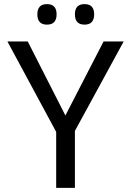

<svg xmlns="http://www.w3.org/2000/svg" viewBox="-20 -916 640 936"><path d="M298.8 -353 484.9 -713.9H583L345.2 -277.8V0H253.9V-272.9L16.1 -713.9H115.2ZM209 -896Q255.9 -896 255.9 -846.2Q255.9 -795.9 209 -795.9Q162.1 -795.9 162.1 -846.2Q162.1 -896 209 -896ZM392.1 -896Q439 -896 439 -846.2Q439 -795.9 392.1 -795.9Q345.2 -795.9 345.2 -846.2Q345.2 -896 392.1 -896Z"/></svg>

Font: Apple Sans Adjectives
Style: Regular
Weight: 400
Monospace: yes
Foundry: Apple Sans Adjectives
Version: Version 0.01